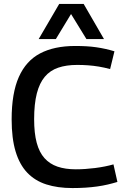

<svg xmlns="http://www.w3.org/2000/svg" viewBox="-20 -943 643 973"><path d="M39 -338Q39 -471 75.5 -553Q112 -635 183.5 -672.5Q255 -710 361 -710Q392 -710 418 -708.5Q444 -707 468 -703.5Q492 -700 514.5 -695Q537 -690 560 -683L538 -593Q508 -601 481 -605.5Q454 -610 427 -612Q400 -614 371 -614Q316 -614 275 -600Q234 -586 207 -554Q180 -522 166.5 -469Q153 -416 153 -339Q153 -268 166 -219.5Q179 -171 205.5 -141.5Q232 -112 271.5 -98.5Q311 -85 364 -85Q411 -85 462 -91.5Q513 -98 555 -110L575 -21Q552 -14 526.5 -8Q501 -2 472.5 2Q444 6 413 8Q382 10 347 10Q272 10 214.5 -8.5Q157 -27 118 -68Q79 -109 59 -175.5Q39 -242 39 -338ZM176 -745 280 -923H404L507 -745H418L340 -872L263 -745Z"/></svg>

Font: Georama ExtraCondensed Thin Medium
Style: Regular
Weight: 500
Version: Version 1.001